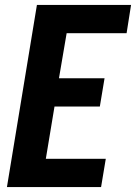

<svg xmlns="http://www.w3.org/2000/svg" viewBox="-20 -755 549 775"><path d="M8 0 129 -735H509L491 -621H249L218 -439H402L383 -325H200L165 -114H407L388 0Z"/></svg>

Font: Iosevka SS04 Heavy Oblique
Style: Regular
Weight: 900
Italic angle: -9°
Monospace: yes
Designer: Belleve Invis
Foundry: Belleve Invis
Version: Version 19.0.0; ttfautohint (v1.8.4)